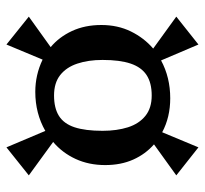

<svg xmlns="http://www.w3.org/2000/svg" viewBox="-40 -561 639 599"><g transform="rotate(90 279.5 -261.5)"><path d="M118.9 37.9 31.9 -31.9 127 -100.1Q95.4 -126.4 76.7 -166.6Q58 -206.9 58 -258.1Q58 -309.3 78.1 -350.3Q98.2 -391.3 131.5 -419.9L31.9 -492L118.9 -561.1L168.5 -444.5Q221.5 -473.1 286.6 -473.1Q345.7 -473.1 392.6 -448L439.7 -561.1L527.1 -492L430.4 -422.4Q460.6 -396.1 477.8 -357.8Q495 -319.4 495 -270.1Q495 -219.4 475.9 -177.9Q456.7 -136.4 422.9 -107.8L527.1 -31.9L439.7 37.9L388.4 -83.4Q333.7 -52.1 266.6 -52.1Q213.5 -52.1 166 -74.9ZM277.9 -110.6Q317.2 -110.6 341.6 -125.9Q366 -141.2 377.1 -174.7Q388.1 -208.1 388.1 -261.9Q388.1 -306.6 377.1 -341.2Q366 -375.8 341.6 -395.5Q317.2 -415.3 277.9 -415.3Q238.5 -415.3 214.1 -399.2Q189.7 -383.1 178.4 -349.6Q167 -316 167 -261.9Q167 -217.5 178.4 -183.4Q189.7 -149.2 214.1 -129.9Q238.5 -110.6 277.9 -110.6Z"/></g></svg>

Font: Ancizar Serif Light
Style: Regular
Weight: 300
Designer: Cesar Puertas, Viviana Monsalve, Julian Moncada, Julian Prieto, Jose Castro, Felipe Aragon, Mariel Hernandez, Sara Alarc
Version: Version 8.100